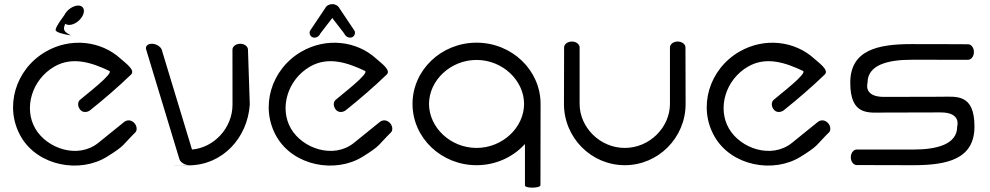

<svg xmlns="http://www.w3.org/2000/svg" viewBox="-20 -789 4726 917"><path d="M626.4 -156.8C637.1 -167.3 633.9 -191.6 617.9 -205C601.8 -218.4 584.1 -215.6 572.5 -206.2L449.9 -107C352.6 -28.3 204 -78.9 148.2 -175.5C92.5 -272.1 131.4 -408.4 239.8 -471C327.7 -521.7 421.5 -488.4 501.9 -450.4C525.5 -439.2 388.9 -336 361.9 -312C350.6 -302 349.7 -282 362.6 -265.6C375.5 -249.1 398 -252.8 409.9 -262C477.7 -316.2 543.4 -372.8 605.9 -433C628.9 -454 576.7 -489.8 555.9 -508.8C462.8 -593.9 317.8 -611.3 198.6 -542.4C52.6 -458.1 -0.7 -276 80.1 -136.1C160.8 3.7 360.9 40.4 491.2 -40.6C579.7 -95.6 563.6 -95 626.4 -156.8ZM375.8 -716.2C387.4 -741.2 378.6 -762.5 353.6 -762.5C328.6 -762.5 298.7 -741.2 287 -716.2C272.5 -695.8 246.9 -662.5 245.6 -646.2C244.1 -635 285.5 -624.6 318.4 -620C296.5 -633.5 274.6 -639.5 291.7 -675.6C296.4 -672 302.7 -670 310.4 -670C335.4 -670 364.1 -691.2 375.8 -716.2Z M882.9 -74.1C882.1 -74.1 881.2 -74.1 880.4 -74.1ZM678.2 -552 837.1 -28C842.6 -13 863.5 0 884.4 0C884.4 0 718.9 0.7 880.4 0.7C1041.9 0.7 1162.5 -130 1173 -289.8C1173 -289.8 1164.2 -552 1164.3 -552C1164.2 -567 1148.1 -580 1127.2 -580C1106.3 -580 1090.2 -567 1090.2 -552C1090.2 -552 1090.5 -408.6 1090.5 -289.8C1090.5 -176.8 1001.5 -83.8 897 -74.8C858.1 -203.2 752.5 -551.9 752.3 -552C746.8 -567 725.9 -580 705 -580C684.1 -580 673.1 -567 678.2 -552Z M1847.4 -156.8C1858.1 -167.3 1854.9 -191.6 1838.9 -205C1822.8 -218.4 1805.1 -215.6 1793.5 -206.2L1670.9 -107C1573.6 -28.3 1425 -78.9 1369.2 -175.5C1313.5 -272.1 1352.4 -408.4 1460.8 -471C1548.7 -521.7 1642.5 -488.4 1722.9 -450.4C1746.5 -439.2 1609.9 -336 1582.9 -312C1571.6 -302 1570.7 -282 1583.6 -265.6C1596.5 -249.1 1619 -252.8 1630.9 -262C1698.7 -316.2 1764.4 -372.8 1826.9 -433C1849.9 -454 1797.7 -489.8 1776.9 -508.8C1683.8 -593.9 1538.8 -611.3 1419.6 -542.4C1273.6 -458.1 1220.3 -276 1301.1 -136.1C1381.8 3.7 1581.9 40.4 1712.2 -40.6C1800.7 -95.6 1784.6 -95 1847.4 -156.8ZM1567 -769.3C1552.7 -769.3 1538.6 -762.3 1532.3 -748.8C1525.3 -738.4 1461.3 -642.8 1461.3 -642.8L1460.2 -641.1L1459.6 -639.1C1457.4 -631.2 1459 -622.1 1465.3 -615.9C1469.6 -611.6 1475.6 -609.3 1481.7 -609.3C1495.1 -609.3 1505.9 -618 1510.6 -629.8L1567 -703L1623.4 -629.8C1627.7 -619 1638.5 -609.3 1652.3 -609.3C1658.7 -609.3 1665 -611.8 1669.3 -616.5C1675.1 -622.8 1676.5 -631.5 1674.4 -639.1L1673.8 -641.1L1672.7 -642.8C1672.7 -642.8 1609.4 -737.5 1601.7 -748.8C1595.8 -761.4 1581.7 -769.3 1567 -769.3Z M2561.2 95.5 2561.8 -292.6C2561.8 -454.1 2424.6 -585.2 2256 -585.2C2087.4 -585.2 1950.2 -454.1 1950.2 -292.6C1950.2 -131.1 2087.4 0 2256 0C2348.2 0 2431 -39.2 2487.2 -101.2C2487.2 -70.6 2487.2 65.9 2487.2 96.5C2487.2 111.5 2561.2 110.5 2561.2 95.5ZM2029 -292.6C2029 -404.1 2130.8 -502.7 2256 -502.7C2381.2 -502.7 2483 -404.1 2483 -292.6C2483 -181.1 2381.2 -82.5 2256 -82.5C2130.8 -82.5 2029 -181.1 2029 -292.6Z M3253.8 -562.6C3253.8 -577.6 3237.6 -590.6 3216.7 -590.6C3195.8 -590.6 3179.7 -577.6 3179.7 -562.6C3179.7 -562.6 3179.7 -404.1 3179.7 -292.6C3179.7 -181.1 3082.9 -82.5 2964 -82.5C2845.1 -82.5 2748.3 -181.1 2748.3 -292.6C2748.3 -404.1 2748.3 -562.6 2748.3 -562.6C2748.3 -577.6 2732.2 -590.6 2711.3 -590.6C2690.4 -590.6 2674.2 -577.6 2674.2 -562.6C2674.2 -562.6 2673.5 -454.1 2673.5 -292.6C2673.5 -131.1 2803.9 0 2964 0C3124.1 0 3254.5 -131.1 3254.5 -292.6C3254.5 -454.1 3253.8 -562.6 3253.8 -562.6Z M3939.4 -156.8C3950.1 -167.3 3946.9 -191.6 3930.9 -205C3914.8 -218.4 3897.1 -215.6 3885.5 -206.2L3762.9 -107C3665.6 -28.3 3517 -78.9 3461.2 -175.5C3405.5 -272.1 3444.4 -408.4 3552.8 -471C3640.7 -521.7 3734.5 -488.4 3814.9 -450.4C3838.5 -439.2 3701.9 -336 3674.9 -312C3663.6 -302 3662.7 -282 3675.6 -265.6C3688.5 -249.1 3711 -252.8 3722.9 -262C3790.7 -316.2 3856.4 -372.8 3918.9 -433C3941.9 -454 3889.7 -489.8 3868.9 -508.8C3775.8 -593.9 3630.8 -611.3 3511.6 -542.4C3365.6 -458.1 3312.3 -276 3393.1 -136.1C3473.8 3.7 3673.9 40.4 3804.2 -40.6C3892.7 -95.6 3876.6 -95 3939.4 -156.8Z M4472.5 -326.9C4311 -326.9 4202.5 -326.2 4202.5 -326.2C4102 -326 4123.4 -392 4123.4 -393.9C4123.4 -479.8 4222 -503.6 4333.5 -503.6C4445 -503.6 4603.5 -503.5 4603.5 -503.5C4618.5 -503.5 4631.5 -519.7 4631.5 -540.6C4631.5 -561.5 4618.5 -577.6 4603.5 -577.6C4603.5 -577.6 4495 -578.4 4333.5 -578.4C4172 -578.4 4040.9 -550 4040.9 -393.9C4040.9 -234.8 4129 -251.4 4202.5 -251.4C4364 -251.4 4472 -252.3 4472.5 -252.1C4573 -252.3 4551.6 -186.4 4551.6 -184.5C4551.6 -98.6 4453 -74.8 4341.5 -74.8C4230 -74.8 4071.5 -74.8 4071.5 -74.8C4056.5 -74.8 4043.5 -58.7 4043.5 -37.8C4043.5 -16.9 4056.5 -0.7 4071.5 -0.7C4071.5 -0.7 4180 0 4341.5 0C4503 0 4634.1 -28.3 4634.1 -184.5C4634.1 -343.6 4546 -326.9 4472.5 -326.9Z"/></svg>

Font: Hi.
Style: Regular
Weight: 400
Designer: Mew Too, Robert Jablonski
Foundry: Cannot Into Space Fonts
Version: Version 1.996